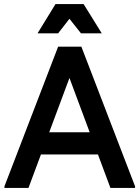

<svg xmlns="http://www.w3.org/2000/svg" viewBox="-20 -931 690 951"><path d="M527 0 274 -679 268 -700H383L649 -8V0ZM2 0V-8L268 -700H383L374 -679L121 0ZM120 -166 150 -276H511L541 -166ZM166 -766 255 -911H394L484 -766H381L324 -838L268 -766Z"/></svg>

Font: Fustat
Style: Bold
Weight: 700
Designer: Mohamed Gaber, Khaled Hosny, Laura Garcia Mut
Foundry: Kief Type Foundry, Alif Type Foundry, Hard Type Foundry
Version: Version 1.007